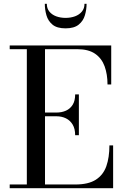

<svg xmlns="http://www.w3.org/2000/svg" viewBox="-20 -989 658 1009"><path d="M31 0V-19.5H121V-730.5H31V-750H564.5V-545H545Q545 -598.5 529.8 -640.5Q514.5 -682.5 479.8 -706.5Q445 -730.5 386.5 -730.5H216.5V-19.5H376Q444.5 -19.5 483.5 -44.5Q522.5 -69.5 538.8 -115.5Q555 -161.5 555 -225H574.5V0ZM375 -278.5Q375 -312 362 -334Q349 -356 326.8 -367Q304.5 -378 276 -378H192.5V-397.5H276Q304.5 -397.5 326.8 -407.5Q349 -417.5 362 -438.5Q375 -459.5 375 -493H394.5V-278.5ZM324.5 -840Q279.5 -840 256 -859.5Q232.5 -879 224 -908.8Q215.5 -938.5 215.5 -969H226Q226 -944.5 239.5 -928Q253 -911.5 275.5 -903.2Q298 -895 324.5 -895Q351.5 -895 374 -903.2Q396.5 -911.5 410.2 -928Q424 -944.5 424 -969H435Q435 -938.5 426.2 -908.8Q417.5 -879 393.5 -859.5Q369.5 -840 324.5 -840Z"/></svg>

Font: Bodoni Moda 11pt
Style: Regular
Weight: 400
Version: Version 2.004